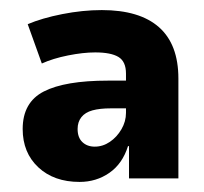

<svg xmlns="http://www.w3.org/2000/svg" viewBox="-20 -736 405 381"><path d="M138 -375Q87 -375 56 -404Q25 -433 25 -480Q25 -533 67 -554.5Q109 -576 194 -576H235V-521H200Q178 -521 163.5 -517Q149 -513 141.5 -503.5Q134 -494 134 -480Q134 -463 143.5 -454Q153 -445 168 -445Q184 -445 198 -454.5Q212 -464 221 -479.5Q230 -495 230 -512V-590Q230 -614 215 -623Q200 -632 169 -632Q145 -632 115 -626Q85 -620 63 -610L35 -688Q63 -700 103.5 -708Q144 -716 182 -716Q257 -716 295.5 -682Q334 -648 334 -580V-382H236V-446H234Q223 -411 197 -393Q171 -375 138 -375Z"/></svg>

Font: Nunito Sans 7pt SemiCondensed Black
Style: Regular
Weight: 900
Width: 4
Designer: Vernon Adams
Foundry: Vernon Adams
Version: Version 3.101;gftools[0.9.27]